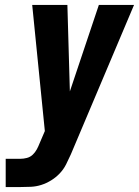

<svg xmlns="http://www.w3.org/2000/svg" viewBox="-20 -755 561 775"><path d="M3 0V-114H62Q75 -114 88.5 -117.5Q102 -121 112 -130.5Q122 -140 128.5 -152Q135 -164 140 -177L161 -226L110 -735H252L262 -386L379 -735H521L266 -132Q257 -112 247 -92Q237 -72 221.5 -55.5Q206 -39 186.5 -27Q167 -15 146.5 -8.5Q126 -2 104.5 -1Q83 0 62 0Z"/></svg>

Font: Iosevka SS04 Heavy Oblique
Style: Regular
Weight: 900
Italic angle: -9°
Monospace: yes
Designer: Belleve Invis
Foundry: Belleve Invis
Version: Version 19.0.0; ttfautohint (v1.8.4)